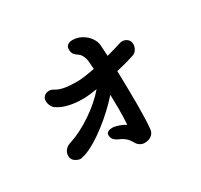

<svg xmlns="http://www.w3.org/2000/svg" viewBox="-168 -1021 1337 1275"><g transform="rotate(-30 500.0 -383.0)"><path d="M861 -573Q861 -553 849.5 -534.5Q838 -516 821 -510Q765 -491 679 -471Q683 -313 683 -213Q683 -96 676 -26Q673 0 652.5 16.5Q632 33 599 33Q580 33 564.5 23Q549 13 541 -1Q526 -29 507 -46Q488 -63 459 -75Q415 -95 415 -130Q415 -162 462 -162Q481 -162 510 -152Q539 -142 558 -129Q562 -176 562 -251Q562 -288 560 -358Q487 -275 390 -200Q293 -125 216 -97Q183 -88 179 -88Q159 -88 137 -103Q115 -118 115 -145Q115 -170 130.5 -189Q146 -208 175 -216Q258 -243 348 -303.5Q438 -364 500 -436Q432 -425 393 -425Q264 -425 196 -474Q184 -483 176 -500Q168 -517 168 -537Q168 -559 183.5 -572Q199 -585 220 -585Q238 -585 253 -575Q280 -558 318 -551Q356 -544 417 -544Q461 -544 551 -562L546 -628Q543 -647 533.5 -666.5Q524 -686 509 -695Q488 -709 480 -722Q472 -735 472 -757Q472 -777 485.5 -788Q499 -799 523 -799Q560 -799 592.5 -781Q625 -763 646 -734Q667 -705 669 -673L672 -624L674 -591Q739 -608 790 -625Q800 -627 804 -627Q827 -627 844 -612.5Q861 -598 861 -573Z"/></g></svg>

Font: Tsukimi Rounded
Style: Bold
Weight: 700
Designer: Takashi Funayama
Foundry: Takashi Funayama
Version: Version 1.032; ttfautohint (v1.8.3)